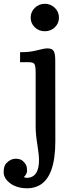

<svg xmlns="http://www.w3.org/2000/svg" viewBox="-69 -765 393 1034"><path d="M172.4 -596.7Q140.6 -596.7 118.4 -617.9Q96.2 -639.2 96.2 -669.9Q96.2 -701.2 118.7 -722.9Q141.1 -744.6 172.4 -744.6Q203.6 -744.6 226.1 -722.9Q248.5 -701.2 248.5 -669.9Q248.5 -639.2 226.3 -617.9Q204.1 -596.7 172.4 -596.7ZM59.1 189Q71.8 193.4 79.1 192.9Q141.1 188.5 141.1 97.2Q141.1 68.8 132.1 13.2Q123 -42.5 123 -81.1V-373.5Q123 -408.7 116.9 -419.4Q110.8 -430.2 84 -430.2H39.1V-483.9Q86.9 -483.9 117.4 -491Q147.9 -498 160.9 -501.2Q173.8 -504.4 187 -504.4Q212.4 -504.4 220.5 -489.5Q228.5 -474.6 228.5 -441.9L229 -4.9Q229 189 140.6 234.4Q111.3 249 79.1 249Q22 249 -13.7 222.4Q-49.3 195.8 -49.3 162.4Q-49.3 128.9 -35.6 114.7Q-12.2 89.8 14.6 89.8Q41.5 89.8 54.4 102.3Q67.4 114.7 72 125.5Q76.7 136.2 76.7 154.3Q76.7 172.4 59.1 189Z"/></svg>

Font: Arbutus Slab
Style: Regular
Weight: 400
Version: Version 1.002; ttfautohint (v0.92) -l 10 -r 16 -G 200 -x 7 -